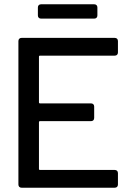

<svg xmlns="http://www.w3.org/2000/svg" viewBox="-20 -877 638 897"><path d="M516 -617H167Q162 -617 162 -612V-399Q162 -394 167 -394H405Q412 -394 416 -390Q420 -386 420 -379V-326Q420 -319 416 -315Q412 -311 405 -311H167Q162 -311 162 -306V-88Q162 -83 167 -83H516Q523 -83 527 -79Q531 -75 531 -68V-15Q531 -8 527 -4Q523 0 516 0H81Q74 0 70 -4Q66 -8 66 -15V-685Q66 -692 70 -696Q74 -700 81 -700H516Q523 -700 527 -696Q531 -692 531 -685V-632Q531 -625 527 -621Q523 -617 516 -617ZM157 -805V-842Q157 -849 161 -853Q165 -857 172 -857H420Q427 -857 431 -853Q435 -849 435 -842V-805Q435 -798 431 -794Q427 -790 420 -790H172Q165 -790 161 -794Q157 -798 157 -805Z"/></svg>

Font: Barlow_Medium_SS
Style: Regular
Weight: 500
Designer: Jeremy Tribby
Foundry: Jeremy Tribby
Version: Version 1.101 August 23, 2024